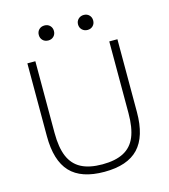

<svg xmlns="http://www.w3.org/2000/svg" viewBox="-132 -1025 1002 1139"><g transform="rotate(-15 368.5 -455.5)"><path d="M368 10Q226 10 159 -61.5Q92 -133 92 -283V-730H141V-290Q141 -200 164.5 -144.5Q188 -89 238 -62.5Q288 -36 368 -36Q448 -36 498.5 -62.5Q549 -89 572 -144.5Q595 -200 595 -290V-730H645V-283Q645 -133 577.5 -61.5Q510 10 368 10ZM248 -829Q227 -829 214 -842Q201 -855 201 -875Q201 -895 214 -908Q227 -921 248 -921Q268 -921 281 -908Q294 -895 294 -875Q294 -855 281 -842Q268 -829 248 -829ZM489 -829Q469 -829 455.5 -842Q442 -855 442 -875Q442 -895 455.5 -908Q469 -921 489 -921Q509 -921 522 -908Q535 -895 535 -875Q535 -855 522 -842Q509 -829 489 -829Z"/></g></svg>

Font: M PLUS 2 Light
Style: Regular
Weight: 300
Designer: Coji Morishita
Foundry: UNDERFOREST DESIGN
Version: Version 1.001